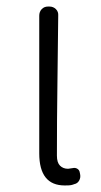

<svg xmlns="http://www.w3.org/2000/svg" viewBox="-20 -554 310 587"><path d="M178 13Q100 13 100 -85V-506Q100 -518 107.5 -526Q115 -534 127 -534H131Q143 -534 151 -526Q159 -518 158 -506Q157 -397 155.5 -292.5Q154 -188 154 -78Q154 -57 163.5 -47.5Q173 -38 188 -38L202 -40Q210 -42 216.5 -38Q223 -34 224 -26L225 -21Q227 -11 222 -2Q217 7 207 9Q202 11 197 12Q192 13 178 13Z"/></svg>

Font: Chiron GoRound TC L
Style: Regular
Weight: 300
Designer: Ryoko NISHIZUKA 西塚涼子 (kana, bopomofo & ideographs); Paul D. Hunt (Latin, Greek & Cyrillic); Sandoll Communications 산돌커뮤니
Foundry: Adobe
Version: Version 1.000;hotconv 1.1.1;makeotfexe 2.6.0